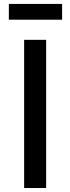

<svg xmlns="http://www.w3.org/2000/svg" viewBox="-20 -943 352 963"><path d="M101.1 0H211.4V-743.2H101.1ZM24.4 -844.2H291.5V-923.3H24.4Z"/></svg>

Font: Merriweather Sans
Style: Regular
Weight: 400
Designer: Eben Sorkin ( eben@eyebytes.com )
Foundry: Eben Sorkin
Version: Version 1.003